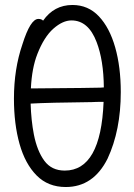

<svg xmlns="http://www.w3.org/2000/svg" viewBox="-20 -733 540 771"><path d="M103 -317Q105 -250 116 -193Q129 -127 158 -87.5Q187 -48 240 -48Q385 -48 396 -324Q362 -324 349 -323Q173 -321 103 -317ZM397 -382Q396 -491 368 -564Q335 -651 267 -651Q232 -651 194.5 -618Q157 -585 130 -516Q108 -460 104 -378H115Q363 -380 383 -381Q386 -381 397 -382ZM244 18Q173 18 127 -28.5Q81 -75 58.5 -155Q36 -235 36 -337Q36 -456 70 -555Q102 -657 134 -657Q147 -657 153 -650Q197 -713 271 -713Q334 -713 377 -667.5Q420 -622 442.5 -543Q465 -464 465 -363Q465 -210 412 -96Q355 18 244 18Z"/></svg>

Font: Moon Stars Kai HW
Style: Regular
Weight: 400
Designer: GuiWonder
Version: Version 1.101